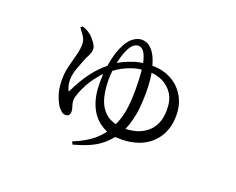

<svg xmlns="http://www.w3.org/2000/svg" viewBox="-102 -731 1205 981"><g transform="rotate(20 500.0 -240.5)"><path d="M200 -505 210 -513Q224 -509 236 -502.5Q248 -496 259 -487Q270 -477 285 -457.5Q300 -438 300 -421Q300 -406 292.5 -390.5Q285 -375 278 -361Q266 -331 254 -297.5Q242 -264 242 -235Q242 -218 246 -201.5Q250 -185 257 -176Q288 -243 328 -296Q358 -335 397 -367Q403 -405 412 -435Q422 -467 435 -491Q454 -525 476 -539Q498 -553 518 -553Q545 -553 566 -534.5Q587 -516 601 -482Q608 -466 613 -446Q615 -446 616 -446Q672 -446 717 -421.5Q762 -397 788.5 -352.5Q815 -308 815 -249Q815 -184 787 -136.5Q759 -89 708 -63.5Q657 -38 587 -38Q573 -38 559 -39Q545 -22 529 -7Q502 19 463 38Q424 57 367 72L360 57Q423 32 465 -2Q491 -24 511 -51Q496 -57 482 -66Q437 -94 413.5 -146.5Q390 -199 390 -271Q390 -297 391 -321Q378 -308 367 -293Q344 -265 328 -236Q312 -207 303 -182Q294 -157 294 -144Q294 -130 297 -120.5Q300 -111 302.5 -102.5Q305 -94 305 -82Q305 -71 299 -64.5Q293 -58 280 -58Q269 -58 260.5 -65Q252 -72 243 -82Q230 -99 216.5 -135Q203 -171 203 -223Q203 -260 212 -296.5Q221 -333 230 -366Q239 -399 239 -425Q239 -450 225.5 -469.5Q212 -489 200 -505ZM540 -102Q557 -139 565 -181Q574 -235 574 -299Q574 -365 569 -408Q569 -409 569 -409Q538 -406 510 -395Q470 -381 430 -352Q427 -328 427 -304Q427 -232 445 -186.5Q463 -141 499 -118Q518 -107 540 -102ZM621 -411Q622 -407 623 -403Q630 -357 630 -303Q630 -264 626 -222.5Q622 -181 610 -140Q604 -118 594 -96Q624 -97 653 -105Q683 -114 707.5 -133.5Q732 -153 746 -184Q760 -215 760 -259Q760 -314 737.5 -347Q715 -380 680 -396Q651 -409 621 -411ZM437 -397Q466 -415 507 -429Q533 -439 564 -443Q560 -461 555 -475Q546 -499 535 -508.5Q524 -518 512 -518Q499 -518 486 -508Q473 -498 461 -473Q446 -442 437 -397Z"/></g></svg>

Font: Early Summer Mincho
Style: Regular
Weight: 400
Designer: GuiWonder
Version: Version 1.002